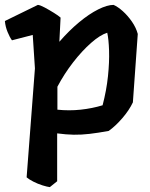

<svg xmlns="http://www.w3.org/2000/svg" viewBox="-30 -536 614 786"><path d="M435 -516Q453 -508 473 -490Q493 -472 510 -447.5Q527 -423 534 -397L514 -117Q499 -85 471 -52.5Q443 -20 415 0Q371 8 337 12Q303 16 272 15.5Q241 15 204 10V206L174 230Q164 229 144.5 223Q125 217 106.5 207.5Q88 198 79 190L113 -256L104 -393L19 -371Q10 -383 1 -405Q-8 -427 -10 -450L125 -516Q135 -515 153.5 -505Q172 -495 190.5 -483.5Q209 -472 218 -464L213 -365Q253 -411 294 -445Q335 -479 372 -497.5Q409 -516 435 -516ZM390 -105Q406 -166 412 -224Q418 -282 416.5 -328.5Q415 -375 409 -402Q380 -393 343 -360.5Q306 -328 269.5 -281Q233 -234 205 -181V-87Q253 -82 300 -87Q347 -92 390 -105Z"/></svg>

Font: Langar
Style: Regular
Weight: 400
Designer: Alessia Mazzarella
Foundry: Typeland
Version: Version 1.001; ttfautohint (v1.8.3)